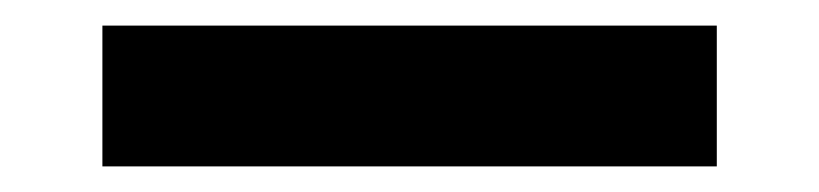

<svg xmlns="http://www.w3.org/2000/svg" viewBox="-20 34 640 150"><path d="M60 164V54H540V164Z"/></svg>

Font: Source Code Pro
Style: Bold
Weight: 700
Monospace: yes
Designer: Paul D. Hunt, Teo Tuominen
Foundry: Adobe Systems Incorporated
Version: Version 2.030;PS 1.000;hotconv 16.6.51;makeotf.lib2.5.65220